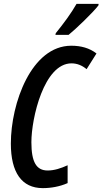

<svg xmlns="http://www.w3.org/2000/svg" viewBox="-20 -961 529 991"><path d="M266 -781H334C370 -810 460 -896 488 -933L489 -941H375C349 -895 311 -843 268 -790ZM201 10C243 10 289 2 329 -16V-108C294 -92 260 -81 226 -81C168 -81 142 -124 142 -227C142 -351 207 -634 349 -634C377 -634 403 -624 427 -604L478 -685C442 -713 398 -725 348 -725C142 -725 36 -428 36 -220C36 -71 92 10 201 10Z"/></svg>

Font: Noto Sans UI Condensed Medium
Style: Italic
Weight: 500
Width: 3
Italic angle: -12°
Designer: Monotype Design Team
Foundry: Monotype Imaging Inc.
Version: Version 1.901